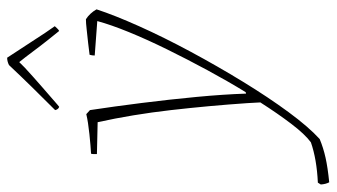

<svg xmlns="http://www.w3.org/2000/svg" viewBox="-284 -494 919 524"><g transform="rotate(-90 175.0 -232.5)"><path d="M-61 207Q-66 198 -67 184L-62 176Q2 173 48 157Q70 141 98.5 103.5Q127 66 157 19L155 -17Q148 -120 136 -225Q124 -330 103 -425L16 -427Q16 -430 16 -435Q16 -440 17 -443Q37 -444 70.5 -447.5Q104 -451 125 -456L136 -446Q146 -380 155.5 -304.5Q165 -229 172 -155Q179 -81 181 -20L185 -21Q215 -70 245 -125.5Q275 -181 302 -236Q329 -291 349 -340Q369 -389 379 -426L285 -433Q285 -436 285.5 -440Q286 -444 287 -447Q300 -449 319.5 -451Q339 -453 356.5 -455Q374 -457 384 -457Q392 -452 399 -444.5Q406 -437 411 -428Q395 -379 365 -312Q335 -245 295.5 -171.5Q256 -98 213.5 -28.5Q171 41 130.5 96Q90 151 57 181Q33 191 6 197Q-21 203 -61 207ZM150 -534 145 -530Q138 -532 136 -541Q171 -576 198 -603.5Q225 -631 259 -667Q269 -672 279 -672L347 -568L365 -542Q363 -540 359.5 -536Q356 -532 352 -530Q343 -541 327.5 -560.5Q312 -580 296 -601.5Q280 -623 267 -639L252 -624Q226 -600 199.5 -577Q173 -554 150 -534Z"/></g></svg>

Font: Labrada ExtraLight
Style: Italic
Weight: 200
Italic angle: -7°
Designer: Mercedes Jáuregui
Foundry: Omnibus-Type Team
Version: Version 1.000; ttfautohint (v1.8.4.7-5d5b)